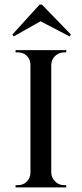

<svg xmlns="http://www.w3.org/2000/svg" viewBox="-20 -819 357 839"><path d="M204 -600V0H113V-600ZM116 -64V0H48V-10Q48 -10 53.5 -10Q59 -10 59 -10Q82 -10 97.5 -26Q113 -42 113 -64ZM202 -64H204Q205 -42 221 -26Q237 -10 259 -10Q259 -10 264 -10Q269 -10 269 -10L270 0H202ZM202 -536V-600H270L269 -590Q269 -590 264 -590Q259 -590 259 -590Q237 -590 221 -574.5Q205 -559 204 -536ZM116 -536H113Q113 -559 97.5 -574.5Q82 -590 59 -590Q59 -590 53.5 -590Q48 -590 48 -590V-600H116ZM34 -668 40 -660 157 -726 284 -660 290 -668 163 -799H153Z"/></svg>

Font: Cinzel Medium
Style: Regular
Weight: 500
Designer: Natanael Gama
Version: Version 2.000